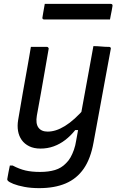

<svg xmlns="http://www.w3.org/2000/svg" viewBox="-20 -775 640 995"><path d="M140 -532Q162 -532 182 -532Q202 -532 223 -532Q226 -532 228 -530.5Q230 -529 231.5 -526.5Q233 -524 232 -521Q222 -463 212 -406Q202 -349 192 -292Q182 -235 171 -176Q164 -135 179 -114Q194 -93 227 -93Q248 -93 270 -100Q292 -107 316.5 -122Q341 -137 367 -160.5Q393 -184 422 -217L402 -101H370Q346 -71 318 -49.5Q290 -28 258 -16.5Q226 -5 190 -5Q156 -5 131.5 -17Q107 -29 92.5 -49.5Q78 -70 73.5 -96.5Q69 -123 74 -153Q86 -224 98 -293Q110 -362 123 -433Q127 -457 131.5 -481.5Q136 -506 140 -532ZM464 -536Q484 -536 504.5 -534Q525 -532 545 -532Q549 -532 551 -530.5Q553 -529 554 -527Q555 -525 554 -521Q538 -432 523.5 -356Q509 -280 495.5 -203.5Q482 -127 465 -38Q450 47 414 99Q378 151 320.5 175.5Q263 200 183 200Q141 200 106.5 193.5Q72 187 49.5 178Q27 169 20 161Q19 159 18 156.5Q17 154 18 151Q21 133 24 117.5Q27 102 31 83H46Q80 101 112 108.5Q144 116 188 116Q232 116 265 106Q298 96 321 72Q335 59 345 41.5Q355 24 363 1.5Q371 -21 375 -48Q387 -115 398 -174.5Q409 -234 419.5 -292Q430 -350 441 -409.5Q452 -469 464 -536ZM212 -755H553Q559 -755 561.5 -752Q564 -749 563 -744Q561 -732 559 -720.5Q557 -709 554.5 -698Q552 -687 550 -674H209Q206 -674 203.5 -675.5Q201 -677 200 -679.5Q199 -682 200 -685Q202 -698 204 -709.5Q206 -721 208 -732Q210 -743 212 -755Z"/></svg>

Font: RecMonoLinear Nerd Font Mono
Style: Italic
Weight: 400
Italic angle: -10°
Monospace: yes
Version: Version 1.085; ttfautohint (v1.8.4.7-5d5b);Nerd Fonts 3.2.1